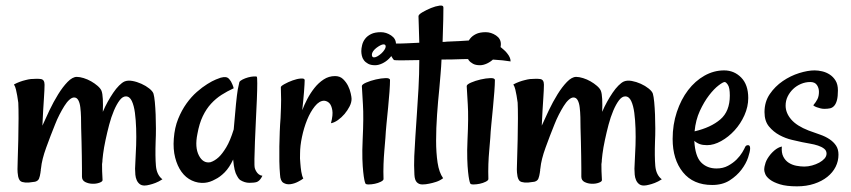

<svg xmlns="http://www.w3.org/2000/svg" viewBox="-20 -656 3067 692"><path d="M247.1 -304.7Q239.3 -304.7 230 -296.4Q220.7 -288.1 211.9 -273.9Q203.1 -259.8 194.3 -242.7Q185.5 -225.6 178.7 -208Q162.1 -167 146.5 -124Q130.9 -81.1 127.9 -49.8Q127 -46.9 127 -44.4Q127 -42 127 -40Q126 -38.1 126 -34.2Q124 -20.5 120.6 -12.2Q117.2 -3.9 106.4 -1Q94.7 1 83 2Q71.3 2.9 60.5 0Q53.7 -2 50.3 -7.3Q46.9 -12.7 45.4 -20Q43.9 -27.3 43.5 -34.2Q43 -41 43 -45.9Q43 -51.8 43.9 -82.5Q44.9 -113.3 45.9 -152.3Q46.9 -191.4 46.9 -229Q46.9 -266.6 45.9 -286.1Q43.9 -299.8 42 -311.5Q40 -322.3 37.6 -333Q35.2 -343.8 30.3 -351.6Q41 -357.4 51.8 -361.3Q62.5 -365.2 71.3 -367.2Q82 -370.1 90.8 -371.1Q114.3 -373 127.4 -371.1Q140.6 -369.1 140.6 -350.6Q140.6 -334 138.2 -299.3Q135.7 -264.6 132.8 -203.1Q143.6 -227.5 158.2 -258.3Q172.9 -289.1 189.5 -315.9Q206.1 -342.8 223.6 -360.8Q241.2 -378.9 256.8 -378.9Q267.6 -378.9 281.7 -374.5Q295.9 -370.1 308.6 -362.8Q321.3 -355.5 331.5 -346.7Q341.8 -337.9 345.7 -329.1Q349.6 -319.3 350.6 -298.8Q351.6 -278.3 350.6 -252.9Q358.4 -271.5 368.2 -289.1Q377.9 -306.6 388.2 -321.8Q398.4 -336.9 409.2 -347.7Q419.9 -358.4 428.7 -362.3Q440.4 -367.2 457 -364.3Q473.6 -361.3 489.7 -354Q505.9 -346.7 518.1 -336.9Q530.3 -327.1 533.2 -318.4Q536.1 -308.6 538.1 -288.1Q540 -267.6 541 -243.2Q542 -218.8 542 -192.9Q542 -167 541 -147.5Q539.1 -90.8 542 -58.1Q544.9 -25.4 565.4 -9.8Q551.8 -1 540 3.4Q528.3 7.8 519.5 9.8Q508.8 12.7 501 12.7Q490.2 12.7 483.4 7.3Q476.6 2 472.7 -6.8Q468.8 -15.6 467.8 -26.4Q466.8 -37.1 466.8 -47.9Q466.8 -57.6 468.3 -80.6Q469.7 -103.5 470.7 -132.8Q471.7 -162.1 470.7 -192.9Q469.7 -223.6 466.3 -249.5Q462.9 -275.4 455.1 -292Q447.3 -308.6 433.6 -308.6Q421.9 -308.6 411.1 -294.4Q400.4 -280.3 390.6 -257.3Q380.9 -234.4 373.5 -206.5Q366.2 -178.7 360.4 -151.4Q354.5 -124 351.6 -101.1Q348.6 -78.1 348.6 -64.5L347.7 -73.2Q347.7 -54.7 348.1 -39.1Q348.6 -23.4 349.6 -7.8Q350.6 -2 338.9 2.4Q327.1 6.8 313 6.3Q298.8 5.9 287.1 0Q275.4 -5.9 275.4 -19.5Q275.4 -29.3 275.4 -48.8Q275.4 -68.4 274.9 -92.8Q274.4 -117.2 273.9 -144Q273.4 -170.9 272.5 -195.3Q272.5 -213.9 272 -233.4Q271.5 -252.9 269.5 -269Q267.6 -285.2 262.2 -294.9Q256.8 -304.7 247.1 -304.7Z M898.4 -49.8Q900.4 -43 904.3 -37.1Q907.2 -32.2 912.6 -27.8Q918 -23.4 925.8 -22.5Q918.9 -8.8 912.1 -3.9Q908.2 -1 905.3 0Q896.5 2.9 878.9 2.9Q861.3 2.9 844.7 -7.8Q838.9 -12.7 834 -22.5Q829.1 -30.3 825.7 -44.4Q822.3 -58.6 820.3 -81.1Q806.6 -51.8 789.6 -34.7Q772.5 -17.6 755.9 -9.8Q737.3 1 717.8 2.9Q693.4 4.9 671.4 -5.4Q649.4 -15.6 634.3 -36.6Q619.1 -57.6 611.3 -87.9Q603.5 -118.2 606.4 -156.2Q609.4 -196.3 622.1 -227.5Q634.8 -258.8 652.3 -283.2Q669.9 -307.6 689.5 -324.7Q709 -341.8 727.1 -353Q745.1 -364.3 758.3 -369.6Q771.5 -375 775.4 -376Q786.1 -378.9 793.9 -377.9Q801.8 -377 807.6 -369.1Q809.6 -366.2 812.5 -362.3Q814.5 -358.4 817.4 -352.1Q820.3 -345.7 822.3 -337.9Q798.8 -327.1 778.3 -314Q757.8 -300.8 740.7 -282.2Q723.6 -263.7 710.9 -237.3Q698.2 -210.9 691.4 -172.9Q681.6 -125 696.8 -95.7Q711.9 -66.4 738.3 -71.3Q753.9 -76.2 768.6 -89.8Q781.2 -101.6 795.4 -125Q809.6 -148.4 822.3 -189.5Q827.1 -248 830.6 -281.7Q834 -315.4 836.9 -333Q840.8 -353.5 842.8 -360.4Q845.7 -365.2 854.5 -369.6Q863.3 -374 874 -377Q884.8 -379.9 893.6 -380.4Q902.3 -380.9 905.3 -379.9Q907.2 -378.9 907.2 -356Q907.2 -333 905.8 -298.3Q904.3 -263.7 902.3 -223.1Q900.4 -182.6 898.9 -146.5Q897.5 -110.4 897 -83.5Q896.5 -56.6 898.4 -49.8Z M1247.1 -299.8Q1247.1 -286.1 1239.7 -272Q1232.4 -257.8 1221.7 -245.1Q1210.9 -232.4 1197.8 -223.1Q1184.6 -213.9 1172.9 -211.9Q1180.7 -242.2 1177.7 -258.8Q1174.8 -275.4 1168 -283.2Q1160.2 -292 1148.4 -293Q1130.9 -293 1114.7 -272.9Q1098.6 -252.9 1086.9 -224.1Q1075.2 -195.3 1068.4 -162.6Q1061.5 -129.9 1061.5 -103.5Q1060.5 -85 1062.5 -67.4Q1063.5 -52.7 1065.9 -37.1Q1068.4 -21.5 1073.2 -12.7Q1067.4 -7.8 1054.2 -1Q1041 5.9 1026.9 7.8Q1012.7 9.8 1001.5 2.9Q990.2 -3.9 989.3 -26.4Q987.3 -47.9 986.8 -74.7Q986.3 -101.6 986.8 -128.4Q987.3 -155.3 988.3 -181.6Q989.3 -208 991.2 -230.5Q993.2 -273.4 993.2 -296.9Q993.2 -320.3 992.2 -341.8Q992.2 -345.7 1005.4 -353Q1018.6 -360.4 1034.7 -366.2Q1050.8 -372.1 1064.5 -373Q1078.1 -374 1078.1 -367.2Q1078.1 -356.4 1075.7 -324.7Q1073.2 -293 1069.3 -258.8Q1076.2 -277.3 1087.4 -298.8Q1098.6 -320.3 1113.3 -338.9Q1127.9 -357.4 1146.5 -369.6Q1165 -381.8 1187.5 -381.8Q1205.1 -381.8 1216.3 -371.1Q1227.5 -360.4 1234.4 -346.7Q1241.2 -333 1244.1 -319.3Q1247.1 -305.7 1247.1 -299.8Z M1284.2 -345.7Q1284.2 -351.6 1299.8 -358.4Q1315.4 -365.2 1334.5 -369.6Q1353.5 -374 1369.6 -374.5Q1385.7 -375 1385.7 -367.2Q1385.7 -352.5 1383.8 -325.7Q1381.8 -298.8 1378.9 -269Q1376 -239.3 1373 -209.5Q1370.1 -179.7 1369.1 -159.2Q1367.2 -137.7 1365.2 -112.3Q1363.3 -90.8 1362.3 -64.5Q1361.3 -38.1 1362.3 -10.7Q1362.3 -5.9 1352.5 -1Q1342.8 3.9 1331.1 6.3Q1319.3 8.8 1308.6 8.8Q1297.9 8.8 1296.9 4.9Q1294.9 1 1293 -8.8Q1291 -18.6 1289.1 -36.6Q1287.1 -54.7 1286.1 -83.5Q1285.2 -112.3 1287.1 -153.3Q1291 -234.4 1288.1 -278.8Q1285.2 -323.2 1284.2 -345.7ZM1352.5 -540Q1372.1 -540 1389.6 -528.3Q1407.2 -516.6 1407.2 -497.1Q1407.2 -482.4 1399.9 -468.8Q1392.6 -455.1 1381.8 -444.3Q1371.1 -433.6 1357.4 -427.2Q1343.8 -420.9 1332 -420.9Q1316.4 -420.9 1306.6 -426.3Q1296.9 -431.6 1291.5 -439Q1286.1 -446.3 1284.2 -455.1Q1282.2 -463.9 1282.2 -471.7Q1282.2 -481.4 1285.2 -493.7Q1288.1 -505.9 1295.9 -516.1Q1303.7 -526.4 1317.4 -533.2Q1331.1 -540 1352.5 -540ZM1328.1 -449.2Q1334 -449.2 1341.3 -453.6Q1348.6 -458 1355 -463.9Q1361.3 -469.7 1365.7 -476.6Q1370.1 -483.4 1370.1 -488.3Q1370.1 -496.1 1362.3 -496.1Q1357.4 -496.1 1350.1 -492.2Q1342.8 -488.3 1335.9 -482.9Q1329.1 -477.5 1324.7 -471.2Q1320.3 -464.8 1320.3 -459Q1320.3 -449.2 1328.1 -449.2Z M1820.3 -434.6Q1809.6 -436.5 1791.5 -438.5Q1773.4 -440.4 1754.9 -441.4Q1733.4 -442.4 1709 -442.4Q1684.6 -444.3 1647.9 -442.9Q1611.3 -441.4 1571.3 -441.4Q1570.3 -416 1567.9 -389.6Q1565.4 -363.3 1563.5 -337.9Q1558.6 -291 1555.2 -242.2Q1551.8 -193.4 1551.8 -149.4Q1551.8 -105.5 1557.1 -69.8Q1562.5 -34.2 1577.1 -13.7Q1565.4 -4.9 1551.8 -0.5Q1538.1 3.9 1527.3 5.9Q1514.6 8.8 1502 8.8Q1490.2 8.8 1482.4 1Q1474.6 -6.8 1473.6 -26.4Q1471.7 -59.6 1473.1 -93.3Q1474.6 -127 1477.1 -164.1Q1479.5 -201.2 1482.4 -243.7Q1485.4 -286.1 1488.3 -336.9Q1491.2 -389.6 1491.2 -439.5Q1454.1 -438.5 1428.7 -438.5Q1403.3 -438.5 1400.4 -439.5Q1397.5 -441.4 1393.6 -448.2Q1389.6 -454.1 1383.3 -465.8Q1377 -477.5 1367.2 -499Q1385.7 -499 1407.7 -499Q1429.7 -499 1448.2 -500Q1469.7 -501 1491.2 -502Q1490.2 -517.6 1490.2 -535.2Q1489.3 -548.8 1489.3 -565.9Q1489.3 -583 1488.3 -597.7Q1488.3 -603.5 1502.4 -611.8Q1516.6 -620.1 1533.2 -627Q1549.8 -633.8 1564 -635.7Q1578.1 -637.7 1578.1 -628.9Q1578.1 -620.1 1577.6 -586.4Q1577.1 -552.7 1575.2 -504.9Q1585 -504.9 1589.8 -505.9Q1641.6 -507.8 1673.3 -510.3Q1705.1 -512.7 1725.6 -510.7Q1746.1 -508.8 1761.7 -501Q1777.3 -493.2 1796.9 -475.6Q1803.7 -469.7 1808.6 -462.9Q1813.5 -457 1816.9 -449.7Q1820.3 -442.4 1820.3 -434.6Z M1662.1 -345.7Q1662.1 -351.6 1677.7 -358.4Q1693.4 -365.2 1712.4 -369.6Q1731.4 -374 1747.6 -374.5Q1763.7 -375 1763.7 -367.2Q1763.7 -352.5 1761.7 -325.7Q1759.8 -298.8 1756.8 -269Q1753.9 -239.3 1751 -209.5Q1748 -179.7 1747.1 -159.2Q1745.1 -137.7 1743.2 -112.3Q1741.2 -90.8 1740.2 -64.5Q1739.3 -38.1 1740.2 -10.7Q1740.2 -5.9 1730.5 -1Q1720.7 3.9 1709 6.3Q1697.3 8.8 1686.5 8.8Q1675.8 8.8 1674.8 4.9Q1672.9 1 1670.9 -8.8Q1668.9 -18.6 1667 -36.6Q1665 -54.7 1664.1 -83.5Q1663.1 -112.3 1665 -153.3Q1668.9 -234.4 1666 -278.8Q1663.1 -323.2 1662.1 -345.7ZM1730.5 -540Q1750 -540 1767.6 -528.3Q1785.2 -516.6 1785.2 -497.1Q1785.2 -482.4 1777.8 -468.8Q1770.5 -455.1 1759.8 -444.3Q1749 -433.6 1735.4 -427.2Q1721.7 -420.9 1710 -420.9Q1694.3 -420.9 1684.6 -426.3Q1674.8 -431.6 1669.4 -439Q1664.1 -446.3 1662.1 -455.1Q1660.2 -463.9 1660.2 -471.7Q1660.2 -481.4 1663.1 -493.7Q1666 -505.9 1673.8 -516.1Q1681.6 -526.4 1695.3 -533.2Q1709 -540 1730.5 -540ZM1706.1 -449.2Q1711.9 -449.2 1719.2 -453.6Q1726.6 -458 1732.9 -463.9Q1739.3 -469.7 1743.7 -476.6Q1748 -483.4 1748 -488.3Q1748 -496.1 1740.2 -496.1Q1735.4 -496.1 1728 -492.2Q1720.7 -488.3 1713.9 -482.9Q1707 -477.5 1702.6 -471.2Q1698.2 -464.8 1698.2 -459Q1698.2 -449.2 1706.1 -449.2Z M2046.9 -304.7Q2039.1 -304.7 2029.8 -296.4Q2020.5 -288.1 2011.7 -273.9Q2002.9 -259.8 1994.1 -242.7Q1985.4 -225.6 1978.5 -208Q1961.9 -167 1946.3 -124Q1930.7 -81.1 1927.7 -49.8Q1926.8 -46.9 1926.8 -44.4Q1926.8 -42 1926.8 -40Q1925.8 -38.1 1925.8 -34.2Q1923.8 -20.5 1920.4 -12.2Q1917 -3.9 1906.2 -1Q1894.5 1 1882.8 2Q1871.1 2.9 1860.4 0Q1853.5 -2 1850.1 -7.3Q1846.7 -12.7 1845.2 -20Q1843.8 -27.3 1843.3 -34.2Q1842.8 -41 1842.8 -45.9Q1842.8 -51.8 1843.8 -82.5Q1844.7 -113.3 1845.7 -152.3Q1846.7 -191.4 1846.7 -229Q1846.7 -266.6 1845.7 -286.1Q1843.8 -299.8 1841.8 -311.5Q1839.8 -322.3 1837.4 -333Q1835 -343.8 1830.1 -351.6Q1840.8 -357.4 1851.6 -361.3Q1862.3 -365.2 1871.1 -367.2Q1881.8 -370.1 1890.6 -371.1Q1914.1 -373 1927.2 -371.1Q1940.4 -369.1 1940.4 -350.6Q1940.4 -334 1938 -299.3Q1935.5 -264.6 1932.6 -203.1Q1943.4 -227.5 1958 -258.3Q1972.7 -289.1 1989.3 -315.9Q2005.9 -342.8 2023.4 -360.8Q2041 -378.9 2056.6 -378.9Q2067.4 -378.9 2081.5 -374.5Q2095.7 -370.1 2108.4 -362.8Q2121.1 -355.5 2131.3 -346.7Q2141.6 -337.9 2145.5 -329.1Q2149.4 -319.3 2150.4 -298.8Q2151.4 -278.3 2150.4 -252.9Q2158.2 -271.5 2168 -289.1Q2177.7 -306.6 2188 -321.8Q2198.2 -336.9 2209 -347.7Q2219.7 -358.4 2228.5 -362.3Q2240.2 -367.2 2256.8 -364.3Q2273.4 -361.3 2289.6 -354Q2305.7 -346.7 2317.9 -336.9Q2330.1 -327.1 2333 -318.4Q2335.9 -308.6 2337.9 -288.1Q2339.8 -267.6 2340.8 -243.2Q2341.8 -218.8 2341.8 -192.9Q2341.8 -167 2340.8 -147.5Q2338.9 -90.8 2341.8 -58.1Q2344.7 -25.4 2365.2 -9.8Q2351.6 -1 2339.8 3.4Q2328.1 7.8 2319.3 9.8Q2308.6 12.7 2300.8 12.7Q2290 12.7 2283.2 7.3Q2276.4 2 2272.5 -6.8Q2268.6 -15.6 2267.6 -26.4Q2266.6 -37.1 2266.6 -47.9Q2266.6 -57.6 2268.1 -80.6Q2269.5 -103.5 2270.5 -132.8Q2271.5 -162.1 2270.5 -192.9Q2269.5 -223.6 2266.1 -249.5Q2262.7 -275.4 2254.9 -292Q2247.1 -308.6 2233.4 -308.6Q2221.7 -308.6 2210.9 -294.4Q2200.2 -280.3 2190.4 -257.3Q2180.7 -234.4 2173.3 -206.5Q2166 -178.7 2160.2 -151.4Q2154.3 -124 2151.4 -101.1Q2148.4 -78.1 2148.4 -64.5L2147.5 -73.2Q2147.5 -54.7 2147.9 -39.1Q2148.4 -23.4 2149.4 -7.8Q2150.4 -2 2138.7 2.4Q2127 6.8 2112.8 6.3Q2098.6 5.9 2086.9 0Q2075.2 -5.9 2075.2 -19.5Q2075.2 -29.3 2075.2 -48.8Q2075.2 -68.4 2074.7 -92.8Q2074.2 -117.2 2073.7 -144Q2073.2 -170.9 2072.3 -195.3Q2072.3 -213.9 2071.8 -233.4Q2071.3 -252.9 2069.3 -269Q2067.4 -285.2 2062 -294.9Q2056.6 -304.7 2046.9 -304.7Z M2546.9 10.7Q2478.5 10.7 2441.4 -35.2Q2404.3 -81.1 2404.3 -155.3Q2404.3 -207 2419.4 -252.4Q2434.6 -297.9 2460 -331.1Q2485.4 -364.3 2519 -383.3Q2552.7 -402.3 2589.8 -402.3Q2626 -402.3 2651.4 -376.5Q2676.8 -350.6 2676.8 -302.7Q2676.8 -271.5 2663.1 -240.7Q2649.4 -210 2627.4 -186Q2605.5 -162.1 2579.1 -147.5Q2552.7 -132.8 2528.3 -132.8Q2512.7 -132.8 2502 -136.7Q2491.2 -140.6 2482.4 -148.4Q2485.4 -92.8 2506.8 -70.8Q2528.3 -48.8 2562.5 -48.8Q2585.9 -48.8 2604 -58.6Q2622.1 -68.4 2634.8 -81.1Q2647.5 -93.8 2655.3 -106.9Q2663.1 -120.1 2666 -127Q2668.9 -132.8 2676.3 -132.8Q2683.6 -132.8 2683.6 -121.1Q2683.6 -110.4 2676.3 -88.4Q2668.9 -66.4 2652.3 -44.4Q2635.7 -22.5 2609.9 -5.9Q2584 10.7 2546.9 10.7ZM2591.8 -360.4Q2585.9 -360.4 2569.8 -348.1Q2553.7 -335.9 2535.6 -312.5Q2517.6 -289.1 2502.4 -256.3Q2487.3 -223.6 2483.4 -182.6Q2542 -196.3 2576.2 -225.6Q2610.4 -254.9 2610.4 -311.5Q2610.4 -339.8 2603.5 -350.1Q2596.7 -360.4 2591.8 -360.4Z M2894.5 -185.5Q2916 -177.7 2935.5 -170.9Q2955.1 -164.1 2969.7 -154.3Q2984.4 -144.5 2993.2 -131.3Q3002 -118.2 3002 -98.6Q3002 -75.2 2991.7 -54.7Q2981.4 -34.2 2961.9 -18.6Q2942.4 -2.9 2914.6 6.3Q2886.7 15.6 2852.5 15.6Q2814.5 15.6 2791 8.3Q2767.6 1 2754.9 -8.8Q2742.2 -18.6 2738.3 -28.3Q2734.4 -38.1 2734.4 -43.9Q2734.4 -55.7 2739.3 -69.8Q2744.1 -84 2757.8 -100.6Q2763.7 -107.4 2770.5 -113.3Q2784.2 -125 2797.9 -127.9Q2795.9 -105.5 2803.2 -91.3Q2810.5 -77.1 2822.8 -69.3Q2835 -61.5 2850.1 -58.6Q2865.2 -55.7 2878.9 -55.7Q2892.6 -55.7 2906.7 -59.6Q2920.9 -63.5 2932.6 -69.8Q2944.3 -76.2 2951.7 -84.5Q2959 -92.8 2959 -102.5Q2959 -113.3 2950.2 -120.1Q2941.4 -127 2928.2 -131.3Q2915 -135.7 2899.9 -138.2Q2884.8 -140.6 2871.1 -143.6Q2857.4 -146.5 2834.5 -151.9Q2811.5 -157.2 2789.6 -168.9Q2767.6 -180.7 2751.5 -200.2Q2735.4 -219.7 2735.4 -252Q2735.4 -289.1 2754.4 -316.9Q2773.4 -344.7 2801.3 -363.8Q2829.1 -382.8 2860.4 -392.6Q2891.6 -402.3 2916 -402.3Q2928.7 -402.3 2943.4 -398.9Q2958 -395.5 2970.7 -387.2Q2983.4 -378.9 2991.7 -365.2Q3000 -351.6 3000 -330.1Q3000 -308.6 2996.6 -295.4Q2993.2 -282.2 2986.8 -274.9Q2980.5 -267.6 2971.7 -265.6Q2962.9 -263.7 2951.2 -263.7Q2943.4 -263.7 2936.5 -265.6Q2930.7 -267.6 2923.8 -269.5Q2917 -271.5 2911.1 -276.4Q2920.9 -288.1 2926.3 -298.8Q2931.6 -309.6 2931.6 -325.2Q2931.6 -338.9 2924.3 -349.6Q2917 -360.4 2900.4 -360.4Q2882.8 -360.4 2866.7 -353.5Q2850.6 -346.7 2838.4 -335Q2826.2 -323.2 2818.8 -308.1Q2811.5 -293 2811.5 -275.4Q2811.5 -249 2831.5 -225.6Q2851.6 -202.1 2894.5 -185.5Z"/></svg>

Font: Rancho
Style: Regular
Weight: 400
Designer: Font Diner, Inc
Foundry: Font Diner, Inc
Version: Version 1.000